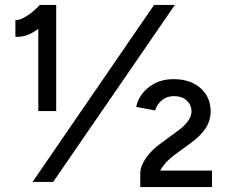

<svg xmlns="http://www.w3.org/2000/svg" viewBox="-20 -742 927 783"><path d="M136.2 -682 142.8 -722H209.2V-289H136.2ZM142.8 -722.2 190.8 -673.6Q152.4 -632.2 115.7 -610.8Q79 -589.4 42.8 -592V-660Q62.6 -659.4 90.2 -677.3Q117.8 -695.2 142.8 -722.2ZM608.4 -722H693.2L196.8 0H112.8ZM635.6 -157.4 707.4 -210Q730.2 -226.4 745.6 -246.8Q761 -267.2 761 -287Q761 -313.8 741.7 -331.9Q722.4 -350 689 -350Q660.4 -350 640.2 -333.2Q620 -316.4 612.6 -291.6L535.4 -306Q545 -353.2 586.7 -386.2Q628.4 -419.2 687.4 -419.2Q756.4 -419.2 797.7 -382.7Q839 -346.2 839 -288Q839 -250.4 819.1 -219.8Q799.2 -189.2 759.2 -159.6L689.2 -108.4Q665.4 -90.8 647.3 -67.8Q629.2 -44.8 627.4 -26.8L552 -35.4Q552 -64 575 -97.1Q598 -130.2 635.6 -157.4ZM552 -35.4 608.8 -46.2H844.6V21H552Z"/></svg>

Font: 寒蝉端黑体 Light
Style: Regular
Weight: 300
Designer: ChillDuanSans {Warren2060}; 
Source Han Sans {Ryoko NISHIZUKA 西塚涼子 (kana, bopomofo & ideographs); Paul D. Hunt (Latin, G
Foundry: ChillType&Adobe
Version: Version 1.300;Glyphs 3.3 (3306)